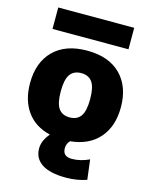

<svg xmlns="http://www.w3.org/2000/svg" viewBox="-137 -817 880 1123"><g transform="rotate(15 303.0 -255.0)"><path d="M73 -600V-730H533V-600ZM578 -260Q578 -145 516.5 -74Q455 -3 342 8Q323 27 323 55Q323 105 378 105Q430 105 483 80L498 200Q440 220 373 220Q276 220 227 187.5Q178 155 178 95Q178 48 218 1Q126 -21 77 -89Q28 -157 28 -260Q28 -386 100 -458Q172 -530 303 -530Q434 -530 506 -458Q578 -386 578 -260ZM236 -157Q258 -126 303 -126Q348 -126 370 -157Q392 -188 392 -260Q392 -332 370 -363Q348 -394 303 -394Q258 -394 236 -363Q214 -332 214 -260Q214 -188 236 -157Z"/></g></svg>

Font: Mplus 1p Black
Style: Regular
Weight: 900
Version: Version 1.061